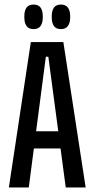

<svg xmlns="http://www.w3.org/2000/svg" viewBox="-20 -824 416 844"><path d="M19 0 115.5 -639H258.5L356.5 0H269L192.5 -574.5H181.5L106.5 0ZM102.5 -171.5V-247H272V-171.5ZM127.5 -696Q106.5 -696 96.8 -709.5Q87 -723 87 -747.5V-753Q87 -777.5 96.8 -790.8Q106.5 -804 127.5 -804Q148.5 -804 158.2 -790.8Q168 -777.5 168 -753V-747.5Q168 -723 158.2 -709.5Q148.5 -696 127.5 -696ZM248 -696Q226.5 -696 217 -709.8Q207.5 -723.5 207.5 -747.5V-753Q207.5 -777 217 -790.5Q226.5 -804 248 -804Q268.5 -804 278.5 -790.5Q288.5 -777 288.5 -753V-747.5Q288.5 -723.5 278.5 -709.8Q268.5 -696 248 -696Z"/></svg>

Font: Anek Latin Condensed Medium
Style: Regular
Weight: 500
Width: 3
Designer: Yesha Goshar
Foundry: Ek Type
Version: Version 1.003